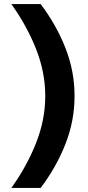

<svg xmlns="http://www.w3.org/2000/svg" viewBox="-20 -820 431 940"><path d="M345 -350Q345 -472 300 -586Q255 -700 179 -800H35.6Q111.6 -694 156.6 -580Q201.6 -466 201.6 -350Q201.6 -234 156.6 -120Q111.6 -6 35.6 100H179Q255 0 300 -114Q345 -228 345 -350Z"/></svg>

Font: Oak Sans Light
Style: Regular
Weight: 400
Designer: Erik Kennedy, Walven
Foundry: Erik Kennedy, Walven
Version: Version 1.100;Glyphs 3.1.2 (3151)